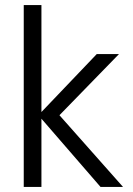

<svg xmlns="http://www.w3.org/2000/svg" viewBox="-20 -740 528 760"><path d="M378 0 132 -284 363 -526H451L193 -261L194 -308L467 0ZM74 0V-720H144V0Z"/></svg>

Font: DM Sans 9pt Light
Style: Regular
Weight: 300
Version: Version 4.004;gftools[0.9.30]